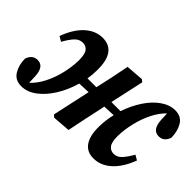

<svg xmlns="http://www.w3.org/2000/svg" viewBox="-75 -780 1073 1073"><g transform="rotate(45 462.0 -243.0)"><path d="M697 14Q645 14 619 -24Q593 -62 594 -133Q594 -159 597.5 -185.5Q601 -212 607 -237L536 -234L532 -214Q520 -161 509 -107.5Q498 -54 487 0L382 8L368 -4L417 -229L346 -226Q327 -159 293 -104.5Q259 -50 216 -18Q173 14 127 14Q78 14 55.5 -23.5Q33 -61 33 -110Q48 -155 89 -155Q140 -155 143 -79L145 -31Q178 -61 202 -108Q226 -155 239 -209.5Q252 -264 253 -316Q253 -365 238.5 -383.5Q224 -402 199 -402Q171 -402 150.5 -379.5Q130 -357 109 -319L80 -336Q109 -415 155.5 -457.5Q202 -500 260 -500Q366 -498 364 -351Q364 -315 358 -279H428Q440 -330 450.5 -380.5Q461 -431 471 -483L576 -491L590 -480L546 -280H618Q639 -342 672 -392Q705 -442 746.5 -471Q788 -500 831 -500Q880 -500 902 -462.5Q924 -425 924 -376Q909 -331 868 -331Q817 -331 813 -407L811 -455Q779 -425 755.5 -378Q732 -331 719 -276.5Q706 -222 705 -170Q705 -121 720 -102.5Q735 -84 759 -84Q787 -84 807.5 -107Q828 -130 849 -167L878 -150Q849 -72 802 -29Q755 14 697 14Z"/></g></svg>

Font: Source Serif Pro
Style: Bold Italic
Weight: 700
Italic angle: -12°
Designer: Frank Grießhammer
Foundry: Adobe Systems Incorporated
Version: Version 3.001;hotconv 1.0.111;makeotfexe 2.5.65597